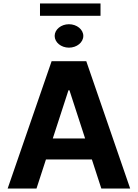

<svg xmlns="http://www.w3.org/2000/svg" viewBox="-20 -1077 788 1097"><path d="M188.6 0 242.5 -165.8H505L558.9 0H723.7L473 -727.3H274.9L23.8 0ZM281.6 -285.9 371.1 -561.1H376.8L466.3 -285.9ZM554.3 -1057.2H208.5V-986.9H554.3ZM373.9 -804.7C419 -804.7 456 -834.9 456 -871.8C456 -908.4 419 -938.6 373.9 -938.6C329.2 -938.6 292.3 -908.4 292.3 -871.8C292.3 -834.9 329.2 -804.7 373.9 -804.7Z"/></svg>

Font: Karasuma Gothic
Style: Bold
Weight: 700
Designer: Rasmus Andersson / Ryoko Nishizuka
Foundry: Genbu
Version: Version 1.00